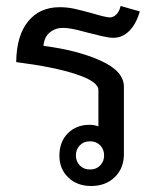

<svg xmlns="http://www.w3.org/2000/svg" viewBox="-20 -610 524 640"><path d="M125 -457Q237 -443 315 -408Q393 -373 393 -321V-96Q393 -49 362.5 -19.5Q332 10 284 10Q237 10 207.5 -18.5Q178 -47 178 -91Q178 -137 206 -165.5Q234 -194 279 -194Q293 -194 308 -189V-310Q308 -338 234 -362.5Q160 -387 34 -403Q35 -491 73.5 -538.5Q112 -586 179 -586Q204 -586 227 -581Q250 -576 290 -565Q333 -552 346 -552Q358 -552 368 -562Q378 -572 382 -590L446 -572Q434 -530 411 -507Q388 -484 358 -484Q344 -484 322 -489Q300 -494 277 -500Q271 -502 240.5 -509.5Q210 -517 189 -517Q164 -517 145.5 -501.5Q127 -486 125 -457ZM327 -92Q327 -112 314 -125.5Q301 -139 280 -139Q259 -139 246 -125.5Q233 -112 233 -92Q233 -72 246 -58.5Q259 -45 280 -45Q301 -45 314 -58.5Q327 -72 327 -92Z"/></svg>

Font: Sarabun
Style: Regular
Weight: 400
Designer: Suppakit Chalermlarp | Katatrad Co.,Ltd.
Foundry: Cadson Demak Co.,Ltd.
Version: Version 1.000; ttfautohint (v1.6)